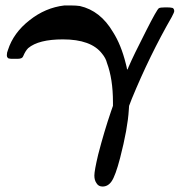

<svg xmlns="http://www.w3.org/2000/svg" viewBox="-20 -471 657 702"><path d="M36 -256H24Q16 -256 14 -257Q10 -257 8 -260Q5 -263 5 -269Q5 -279 9 -288Q29 -351 88 -397Q146 -443 215 -451H221H232H241Q258 -451 272 -449Q347 -432 393 -354Q423 -307 440 -238Q444 -223 444 -220L446 -216L450 -226Q467 -266 514 -358Q554 -437 561 -441Q566 -444 584 -444H591Q603 -444 611 -442Q617 -439 617 -430Q617 -426 608 -409Q527 -268 462 -110L452 -84L451 -70Q447 -1 419 107Q402 172 388 192Q375 211 355 211Q340 211 333 199Q325 188 325 171Q325 153 339 94Q361 9 386 -64L393 -84V-98Q393 -182 371 -241Q367 -258 353 -275Q313 -327 210 -327Q121 -327 83 -295Q73 -285 65 -266Q62 -256 45 -256Z"/></svg>

Font: KaTeX_Math
Style: Bold Italic
Weight: 700
Version: Version